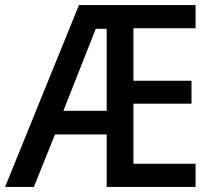

<svg xmlns="http://www.w3.org/2000/svg" viewBox="-22 -734 841 754"><path d="M746 0V-91H502V-327H730V-417H502V-623H746V-714H288L-2 0H111L194 -206H397V0ZM227 -299 354 -621H397V-299Z"/></svg>

Font: Noto Sans Myanmar UI SemiCondensed Medium
Style: Regular
Weight: 500
Width: 4
Designer: Monotype Design Team
Foundry: Monotype Imaging Inc.
Version: Version 2.103